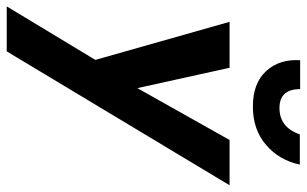

<svg xmlns="http://www.w3.org/2000/svg" viewBox="-196 -520 934 585"><g transform="rotate(90 271.5 -228.0)"><path d="M163 -675H251Q251 -613 307 -612Q367 -611 389 -674H481Q468 -612 421.5 -571.5Q375 -531 304 -531Q233 -531 196 -571.5Q159 -612 163 -675ZM544 -460 136 219H-1L162 -51L46 -460H186L248 -179L406 -460Z"/></g></svg>

Font: Jost* 600 Semi
Style: Italic
Weight: 600
Italic angle: -10°
Version: Version 3.500